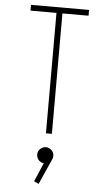

<svg xmlns="http://www.w3.org/2000/svg" viewBox="-64 -739 577 1061"><g transform="rotate(5 225.0 -209.0)"><path d="M386 -700V-668H241V0H208V-668H64V-700ZM215 166Q196.5 166 183.2 152.8Q170 139.5 170 120.5Q170 103 183.2 89.8Q196.5 76.5 215 76.5Q233.5 76.5 246.5 89.8Q259.5 103 259.5 120.5Q259.5 139.5 246.5 152.8Q233.5 166 215 166ZM220 144 256 138 192 282 166 269.5Z"/></g></svg>

Font: League Mono Thin Condensed
Style: Regular
Weight: 100
Width: 1
Designer: Tyler Finck
Foundry: The League of Moveable Type / Tyler Finck
Version: Version 2.300;RELEASE